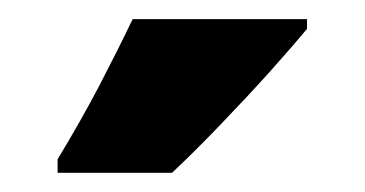

<svg xmlns="http://www.w3.org/2000/svg" viewBox="-20 -786 380 200"><path d="M299.8 -766.1V-755.9Q286.1 -739.3 262.5 -712.9Q238.8 -686.5 211.4 -658Q184.1 -629.4 159.2 -606H40V-620.1Q64 -659.7 83.3 -696.5Q102.5 -733.4 118.2 -766.1Z"/></svg>

Font: Open Sans Condensed ExtraBold
Style: Regular
Weight: 800
Width: 3
Designer: Monotype Design Team
Foundry: Monotype Imaging Inc.
Version: Version 3.000; ttfautohint (v1.8.4)